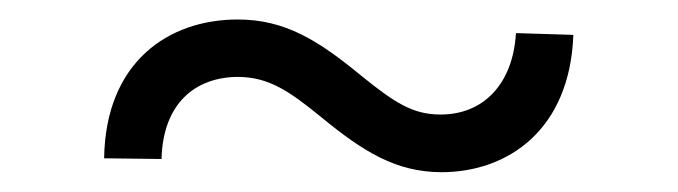

<svg xmlns="http://www.w3.org/2000/svg" viewBox="-20 -385 692 196"><path d="M86.3 -223.4 144.9 -222.7C146.3 -279.1 179 -306.5 223.4 -306.5C254.3 -306.1 274.5 -292.6 307.2 -266C351.2 -229.8 384.2 -209.5 430.4 -209.2C498.6 -209.2 561.8 -252.5 565.3 -349.4L506.7 -351.2C503.6 -298.7 473 -267.8 429.3 -268.1C400.9 -268.1 382.1 -280.9 349.4 -307.2C305 -343.8 271 -365.1 222.7 -365.1C151.6 -365.1 87.7 -321.4 86.3 -223.4Z"/></svg>

Font: TID UI Light
Style: Regular
Weight: 300
Designer: The TID Project Authors
Foundry: Bakken & Bæck
Version: Version 1.001;hotconv 1.0.109;makeotfexe 2.5.65596